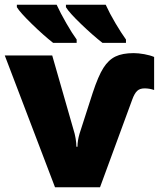

<svg xmlns="http://www.w3.org/2000/svg" viewBox="-20 -786 677 806"><path d="M399.9 0H210.9L0 -553.2H199.2L293 -226.1Q293.5 -223.6 294.9 -217.8Q296.4 -211.9 297.6 -203.9Q298.8 -195.8 299.8 -186.8Q300.8 -177.7 300.8 -169.9H305.2Q305.2 -195.3 314 -225.1L369.1 -396Q392.6 -467.3 414.1 -501Q435.5 -534.7 464.8 -548.8Q494.1 -563 541 -563Q561 -563 585.4 -558.6Q609.9 -554.2 627 -546.9V-408.2Q607.4 -415 586.9 -415Q566.9 -415 555.7 -404.3Q544.4 -393.6 535.2 -368.2ZM410.2 -606Q369.6 -637.7 320.3 -685.1Q271 -732.4 256.8 -755.9V-766.1H423.8Q440.4 -729.5 464.6 -688.7Q488.8 -647.9 508.8 -620.1V-606ZM203.1 -606Q162.6 -637.7 113.3 -685.8Q64 -733.9 50.8 -755.9V-766.1H217.8Q233.4 -731.9 258.1 -689Q282.7 -646 301.8 -620.1V-606Z"/></svg>

Font: OpenSansExtrabold
Style: Regular
Weight: 800
Foundry: Ascender Corporation
Version: Version 1.10